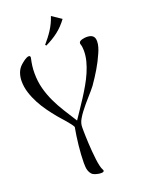

<svg xmlns="http://www.w3.org/2000/svg" viewBox="-186 -948 902 1202"><g transform="rotate(-20 265.0 -347.0)"><path d="M529.8 -616.2Q529.8 -597.2 523.7 -576.9Q517.6 -556.6 509.8 -540Q489.3 -492.7 463.1 -449Q437 -405.3 407.2 -362.8Q399.4 -352.1 386.5 -337.2Q373.5 -322.3 358.4 -305.2Q343.3 -288.1 327.6 -269.5Q312 -251 298.3 -232.7Q284.7 -214.4 274.7 -197.5Q264.6 -180.7 261.2 -167Q257.8 -154.8 257.8 -141.6Q257.8 -128.4 257.8 -117.2Q257.8 -105.5 258.5 -83.7Q259.3 -62 260.5 -35.4Q261.7 -8.8 264.2 20Q266.6 48.8 269.8 74.7Q272.9 100.6 277.6 120.8Q282.2 141.1 288.1 150.9Q289.1 152.8 290 154.8Q291 156.7 291 159.2Q291 162.6 288.8 164.6Q286.6 166.5 283.7 167.5Q280.8 168.5 277.8 168.7Q274.9 168.9 272.9 168.9Q262.2 168.9 252.2 167Q242.2 165 232.9 162.1Q218.3 157.2 210 147.5Q201.7 137.7 197.3 125.2Q192.9 112.8 191.9 98.9Q190.9 85 190.9 71.8Q190.9 46.9 192.9 17.1Q194.8 -12.7 198 -43.2Q201.2 -73.7 205.6 -103.5Q210 -133.3 214.8 -159.2Q210.9 -168 200.4 -181.9Q189.9 -195.8 177 -210.7Q164.1 -225.6 151.9 -239.3Q139.6 -252.9 132.8 -261.2Q109.4 -289.6 85.7 -322.3Q62 -355 43 -390.9Q23.9 -426.8 12 -464.8Q0 -502.9 0 -542Q0 -570.8 9.5 -596.7Q19 -622.6 40 -641.1Q44.4 -645 51.3 -650.6Q58.1 -656.2 65.7 -661.4Q73.2 -666.5 81.1 -670.2Q88.9 -673.8 95.2 -673.8Q105 -673.8 105 -663.1Q105 -661.6 105 -659.7Q105 -657.7 104 -655.8Q98.6 -632.3 95.7 -609.4Q92.8 -586.4 92.8 -562Q92.8 -506.3 105.5 -458.5Q118.2 -410.6 139.2 -366.2Q160.2 -321.8 187 -279.1Q213.9 -236.3 242.2 -191.9Q260.3 -219.2 281.2 -250Q302.2 -280.8 323.2 -313.5Q344.2 -346.2 364 -380.6Q383.8 -415 398.9 -450Q414.1 -484.9 423.1 -519.8Q432.1 -554.7 432.1 -588.9Q432.1 -601.6 430.4 -613.3Q428.7 -625 424.8 -636.2V-640.1Q424.8 -647.5 430.9 -651.9Q437 -656.2 445.1 -658.7Q453.1 -661.1 461.7 -662.1Q470.2 -663.1 475.1 -663.1Q487.3 -663.1 497.3 -660.9Q507.3 -658.7 514.6 -653.3Q522 -647.9 525.9 -638.9Q529.8 -629.9 529.8 -616.2ZM216.3 -705.6Q231.4 -723.1 245.1 -740.7Q258.8 -758.3 271 -777.1Q283.2 -795.9 293.5 -816.9Q303.7 -837.9 312 -862.8L374.5 -820.8Q344.2 -779.3 306.9 -750.2Q269.5 -721.2 221.7 -698.7Z"/></g></svg>

Font: Montez
Style: Regular
Weight: 400
Designer: Astigmatic (AOETI)
Foundry: Astigmatic (AOETI)
Version: Version 1.000